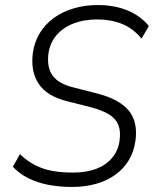

<svg xmlns="http://www.w3.org/2000/svg" viewBox="-20 -733 616 761"><path d="M265 8Q216 8 171.5 -0.5Q127 -9 91.5 -27Q56 -45 31 -72L59 -122Q87 -95 119 -78.5Q151 -62 188.5 -55.5Q226 -49 269 -49Q323 -49 362 -64Q401 -79 425 -108Q449 -137 454 -176Q459 -213 449 -238Q439 -263 412 -279.5Q385 -296 340 -308L245 -332Q166 -352 133.5 -400.5Q101 -449 110 -522Q116 -566 137.5 -601.5Q159 -637 193.5 -662Q228 -687 272.5 -700Q317 -713 367 -713Q433 -713 484.5 -692Q536 -671 570 -630L541 -580Q507 -621 463 -638.5Q419 -656 365 -656Q313 -656 271.5 -640Q230 -624 204 -593.5Q178 -563 172 -521Q165 -466 188.5 -433.5Q212 -401 269 -387L363 -363Q453 -340 490 -295Q527 -250 517 -176Q511 -132 490.5 -98Q470 -64 436.5 -40Q403 -16 359.5 -4Q316 8 265 8Z"/></svg>

Font: Nunito Sans 10pt SemiCondensed Light
Style: Italic
Weight: 300
Width: 4
Italic angle: -9°
Designer: Vernon Adams
Foundry: Vernon Adams
Version: Version 3.101;gftools[0.9.27]